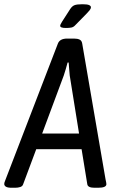

<svg xmlns="http://www.w3.org/2000/svg" viewBox="-42 -884 552 906"><path d="M13 2Q-6 2 -14 -3Q-22 -8 -22 -16Q-22 -22 -18 -31L231 -678Q240 -702 275 -702H307Q324 -702 334 -697Q344 -692 346 -678L456 -38Q458 -29 459 -23.5Q460 -18 460 -15Q460 2 421 2H404Q373 2 370 -14L343 -180H129L67 -14Q64 -5 53.5 -1.5Q43 2 29 2ZM259 -528 157 -254H331L287 -528Q286 -539 284.5 -557Q283 -575 282 -589H277Q273 -575 268.5 -558.5Q264 -542 259 -528ZM269 -752Q242 -752 242 -762Q242 -768 251 -782L289 -841Q298 -855 309.5 -859.5Q321 -864 347 -864Q370 -864 378.5 -860Q387 -856 387 -850Q387 -843 380.5 -835Q374 -827 366 -819L313 -765Q305 -756 294.5 -754Q284 -752 269 -752Z"/></svg>

Font: Asap Condensed Condensed Regular
Style: Italic
Weight: 400
Width: 3
Italic angle: -6°
Designer: Pablo Cosgaya
Foundry: Omnibus-Type
Version: Version 3.001; ttfautohint (v1.8.4.7-5d5b)